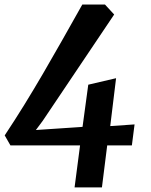

<svg xmlns="http://www.w3.org/2000/svg" viewBox="-20 -633 657 836"><path d="M0.5 -43.5Q44.9 -110.4 85.7 -176.5Q126.5 -242.7 167 -312Q207.5 -381.3 249.5 -455.6Q291.5 -529.8 338.4 -613.3H437L477.1 -569.8L166 -106.9L136.2 -66.9L339.4 -80.6L364.3 -264.2L485.4 -292.5L460 -84L565.9 -91.3L554.2 0H446.8L423.8 183.1H304.7L328.6 0H25.4Z"/></svg>

Font: Brush Lettering One
Style: Bold Italic
Weight: 400
Italic angle: -7°
Designer: Eben Sorkin
Foundry: Eben Sorkin
Version: Version 1.001